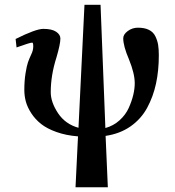

<svg xmlns="http://www.w3.org/2000/svg" viewBox="-20 -558 727 798"><path d="M331.1 -538.1H397.9L418 -25.9Q451.7 -35.2 476.8 -57.9Q502 -80.6 514.9 -109.1Q527.8 -137.7 533.9 -163.6Q540 -189.5 540 -211.9Q540 -252.4 516.1 -311Q492.2 -366.7 492.2 -398.9Q492.2 -415 511 -429Q529.8 -442.9 553.2 -442.9Q581.1 -442.9 599.1 -433.8Q617.2 -424.8 625.7 -407.2Q634.3 -389.6 637.2 -371.6Q640.1 -353.5 640.1 -328.1Q640.1 -264.6 628.4 -210.4Q616.7 -156.2 591.6 -109.9Q566.4 -63.5 522.5 -32.7Q478.5 -2 418.9 6.8L428.2 220.2H293.9L304.2 8.8Q254.4 4.9 214.8 -9.3Q175.3 -23.4 150.9 -42.7Q126.5 -62 110.1 -87.2Q93.8 -112.3 87.4 -136Q81.1 -159.7 81.1 -184.1Q81.1 -222.2 86.2 -253.7Q91.3 -285.2 96.4 -299.6Q101.6 -314 109.9 -332Q118.2 -348.6 118.2 -365.2Q118.2 -380.9 113.8 -380.9Q104.5 -380.9 48.8 -360.8L44.9 -396Q128.9 -438 160.2 -438Q195.8 -438 213.4 -426Q231 -414.1 231 -397.9Q231 -375 214.8 -319.8Q190.9 -245.1 190.9 -174.8Q190.9 -133.3 221.2 -87.6Q251.5 -42 306.2 -26.9Q317.4 -245.1 331.1 -538.1Z"/></svg>

Font: Linux Libertine G
Style: Semibold
Weight: 600
Designer: Philipp H. Poll
Foundry: Philipp H. Poll
Version: Version 5.1.1